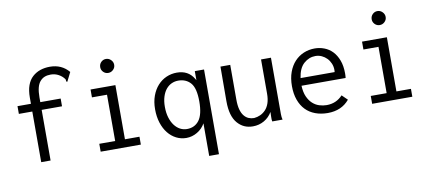

<svg xmlns="http://www.w3.org/2000/svg" viewBox="-73 -948 3146 1393"><g transform="rotate(-10 1500.0 -252.0)"><path d="M343 -671Q430 -671 483 -608L450 -542Q442 -542 442 -550Q442 -558 440 -562Q424 -585 397.5 -599.5Q371 -614 340 -614Q314 -614 295 -606.5Q276 -599 261 -582Q246 -565 238.5 -536Q231 -507 231 -465V-430H381V-373H231V0H162V-373H63V-430H162V-475Q162 -528 175.5 -565.5Q189 -603 214.5 -626Q240 -649 272.5 -660Q305 -671 343 -671Z M606 -457H789V-58H896V0H600V-58H717V-399H606ZM718 -641Q733 -656 754 -656Q775 -656 790.5 -640.5Q806 -625 806 -604Q806 -583 790.5 -568Q775 -553 754 -553Q733 -553 718 -568Q703 -583 703 -604Q703 -626 718 -641Z M1374 -390V-457H1442V167H1370V-73Q1349 -35 1311 -12.5Q1273 10 1230 10Q1191 10 1156.5 -7.5Q1122 -25 1096.5 -57Q1071 -89 1056.5 -134Q1042 -179 1042 -234Q1042 -289 1058 -332.5Q1074 -376 1101.5 -406.5Q1129 -437 1165.5 -453Q1202 -469 1243 -469Q1327 -469 1367 -402Q1374 -392 1374 -390ZM1243 -410Q1217 -410 1194 -399.5Q1171 -389 1153.5 -368Q1136 -347 1125.5 -314.5Q1115 -282 1115 -239Q1115 -195 1125.5 -160.5Q1136 -126 1154 -102Q1172 -78 1195.5 -65.5Q1219 -53 1246 -53Q1303 -53 1335.5 -96Q1368 -139 1368 -235Q1368 -333 1334 -371.5Q1300 -410 1243 -410Z M1563 -457H1635V-202Q1635 -158 1643 -128.5Q1651 -99 1665.5 -81Q1680 -63 1698.5 -55Q1717 -47 1739 -47Q1763 -49 1785 -59Q1807 -69 1824.5 -87.5Q1842 -106 1852 -135Q1862 -164 1862 -205V-457H1935V-41Q1935 -18 1940 0H1864Q1863 -7 1862 -15.5Q1861 -24 1862 -35L1863 -70Q1841 -32 1803.5 -10.5Q1766 11 1721 11Q1686 11 1658 -1.5Q1630 -14 1607.5 -40Q1585 -66 1573.5 -106Q1562 -146 1562 -202Z M2259 -468Q2295 -468 2329 -455Q2363 -442 2388.5 -415.5Q2414 -389 2429.5 -348Q2445 -307 2445 -251Q2445 -243 2444.5 -234.5Q2444 -226 2443 -218H2118Q2120 -170 2134.5 -137.5Q2149 -105 2171 -85Q2193 -65 2220 -56.5Q2247 -48 2274 -48Q2345 -48 2392 -99L2432 -60Q2374 10 2272 10Q2222 10 2180.5 -5.5Q2139 -21 2110 -51Q2081 -81 2065 -125.5Q2049 -170 2049 -227Q2049 -285 2065.5 -330Q2082 -375 2110.5 -405.5Q2139 -436 2177 -452Q2215 -468 2259 -468ZM2121 -274H2372Q2372 -278 2372.5 -281.5Q2373 -285 2373 -290Q2373 -315 2363.5 -337.5Q2354 -360 2338 -376.5Q2322 -393 2300.5 -403Q2279 -413 2254 -413Q2207 -413 2169 -379.5Q2131 -346 2121 -274Z M2606 -457H2789V-58H2896V0H2600V-58H2717V-399H2606ZM2718 -641Q2733 -656 2754 -656Q2775 -656 2790.5 -640.5Q2806 -625 2806 -604Q2806 -583 2790.5 -568Q2775 -553 2754 -553Q2733 -553 2718 -568Q2703 -583 2703 -604Q2703 -626 2718 -641Z"/></g></svg>

Font: Inconsolata
Style: Regular
Weight: 400
Designer: Raph Levien, Kirill Tkachev
Foundry: Cyreal
Version: Version 1.013